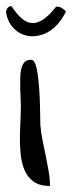

<svg xmlns="http://www.w3.org/2000/svg" viewBox="-60 -619 241 643"><path d="M7.8 -329.1Q7.8 -340.8 7.8 -356.4Q7.8 -372.1 10.7 -386.2Q13.7 -400.4 21 -409.7Q28.3 -418.9 44.9 -418.9Q52.7 -418.9 58.1 -405.3Q63.5 -391.6 66.4 -369.6Q69.3 -347.7 71.3 -321.3Q73.2 -294.9 73.7 -270.5Q74.2 -246.1 74.7 -226.6Q75.2 -207 75.2 -200.2Q77.1 -174.8 82.5 -148.9Q87.9 -123 93.3 -96.7Q98.6 -70.3 103 -44.9Q107.4 -19.5 107.4 3.9Q73.2 3.9 52.7 -10.7Q32.2 -25.4 22 -49.8Q11.7 -74.2 8.8 -106Q5.9 -137.7 6.8 -170.4Q7.8 -203.1 9.3 -235.8Q10.7 -268.6 8.8 -294.9V-299.8Q8.8 -304.7 8.3 -309.6Q7.8 -314.5 7.8 -319.3ZM-40 -579.1Q-40 -583 -35.6 -590.8Q-31.2 -598.6 -21.5 -598.6Q-5.9 -574.2 10.7 -559.1Q27.3 -543.9 44.9 -542Q62.5 -540 83 -552.7Q103.5 -565.4 127.9 -596.7Q139.6 -596.7 146 -592.8Q152.3 -588.9 161.1 -581.1Q147.5 -552.7 128.9 -533.7Q110.4 -514.6 88.9 -505.9Q67.4 -497.1 46.9 -497.6Q26.4 -498 8.3 -507.3Q-9.8 -516.6 -22.9 -534.7Q-36.1 -552.7 -40 -579.1Z"/></svg>

Font: Swanky and Moo Moo
Style: Regular
Weight: 400
Designer: Kimberly Geswein
Foundry: Kimberly Geswein
Version: Version 1.002 2001